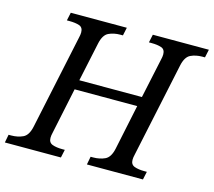

<svg xmlns="http://www.w3.org/2000/svg" viewBox="-123 -839 1072 963"><g transform="rotate(15 413.0 -357.0)"><path d="M-21 0 -13 -42H0Q34 -42 61 -54.5Q88 -67 98 -114L202 -604Q206 -620 206 -632Q206 -658 186 -665Q166 -672 134 -672H121L130 -714H421L412 -672H399Q365 -672 338.5 -659.5Q312 -647 302 -600L259 -398H584L628 -604Q632 -620 632 -632Q632 -658 612 -665Q592 -672 560 -672H547L556 -714H847L838 -672H825Q791 -672 764.5 -659.5Q738 -647 728 -600L624 -110Q620 -94 620 -82Q620 -57 640.5 -49.5Q661 -42 692 -42H705L696 0H405L413 -42H426Q460 -42 487 -54.5Q514 -67 524 -114L573 -348H248L198 -110Q194 -94 194 -82Q194 -57 214.5 -49.5Q235 -42 266 -42H279L270 0Z"/></g></svg>

Font: NotoSerif-Italic
Style: Regular
Weight: 400
Italic angle: -12°
Designer: Monotype Design Team
Foundry: Monotype Imaging Inc.
Version: Version 2.007; ttfautohint (v1.8) -l 8 -r 50 -G 200 -x 14 -D